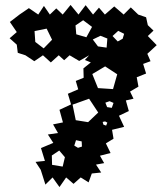

<svg xmlns="http://www.w3.org/2000/svg" viewBox="-20 -739 665 778"><path d="M145 -51 124 -83 162 -87 146 -139 196 -160 174 -194 215 -200 195 -235 235 -243 221 -294 268 -316 255 -359 297 -377 287 -411 319 -424 318 -462 348 -486 324 -496 341 -515 301 -492 262 -515 240 -495 218 -515 186 -486 154 -515 119 -491 83 -515 52 -525 48 -558 19 -584 48 -609 20 -650 59 -680 97 -706 135 -680 158 -715 182 -680 208 -705 234 -680 266 -719 298 -680 327 -718 357 -680 381 -708 405 -680 443 -713 481 -680 510 -709 540 -680 572 -669 579 -637 602 -615 579 -593 615 -556 577 -521 590 -491 560 -480 572 -441 534 -426 541 -388 507 -368 521 -339 490 -332 502 -289 462 -270 483 -225 434 -213 440 -177 409 -158 428 -119 385 -108 402 -78 369 -72 390 -40 352 -36 339 0 307 -20 278 6 248 -20 221 19 193 -20 164 9ZM317 -657 286 -636 289 -600 330 -588 353 -630ZM169 -623 120 -613 123 -569 157 -543 191 -578ZM483 -602 459 -614 436 -593 457 -571 477 -582ZM415 -583 387 -594 356 -579 377 -551 412 -546ZM455 -438 406 -470 354 -439 377 -382 438 -378ZM378 -283 341 -339 274 -315 287 -252 337 -244ZM424 -329 407 -323 414 -305 433 -302 440 -322ZM415 -242 406 -247 396 -245 399 -234 410 -230ZM311 -166 288 -171 281 -149 296 -140 312 -145ZM243 -102 220 -129 190 -109 191 -71 234 -64Z"/></svg>

Font: Rubik Gemstones
Style: Regular
Weight: 400
Designer: Hubert and Fischer, NaN
Foundry: Hubert and Fischer, NaN
Version: Version 2.200